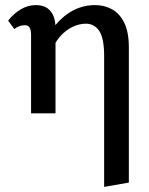

<svg xmlns="http://www.w3.org/2000/svg" viewBox="-20 -445 585 754"><path d="M389 289V-224Q389 -294 370 -323Q351 -352 317 -352Q291 -352 264 -339Q237 -326 214.5 -300Q192 -274 179 -234L139 -251Q166 -309 198.5 -347.5Q231 -386 270 -405.5Q309 -425 353 -425Q390 -425 420 -408.5Q450 -392 468 -355.5Q486 -319 486 -259V272ZM102 0V-310Q102 -319 100 -327.5Q98 -336 92.5 -341Q87 -346 78 -346Q66 -346 55.5 -342Q45 -338 36 -331L12 -364Q33 -391 61 -408Q89 -425 121 -425Q148 -425 165 -413.5Q182 -402 190 -382Q198 -362 198 -334V0Z"/></svg>

Font: Ysabeau Office SemiBold
Style: Regular
Weight: 600
Designer: Christian Thalmann (Catharsis Fonts)
Version: Version 2.001;gftools[0.9.30]; featfreeze: tnum,lnum,ss02